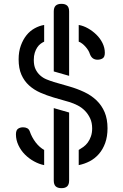

<svg xmlns="http://www.w3.org/2000/svg" viewBox="-20 -860 640 1000"><path d="M540 -192Q540 -149 528 -115.5Q516 -82 495 -58Q474 -34 447 -20Q420 -6 390 0V-79Q402 -86 414.5 -95Q427 -104 437 -117.5Q447 -131 453.5 -149.5Q460 -168 460 -191Q460 -221 449.5 -243.5Q439 -266 422.5 -283Q406 -300 384.5 -311Q363 -322 340 -329L260 -352Q223 -363 190 -377.5Q157 -392 131.5 -415Q106 -438 91.5 -471Q77 -504 77 -551Q77 -591 88.5 -622.5Q100 -654 118 -676.5Q136 -699 160.5 -712.5Q185 -726 210 -730V-643Q201 -639 191.5 -632Q182 -625 174 -613Q166 -601 161 -585Q156 -569 156 -548Q156 -519 165 -500Q174 -481 189 -467.5Q204 -454 222.5 -446.5Q241 -439 260 -433L340 -410Q382 -398 419 -380.5Q456 -363 483 -337Q510 -311 525 -275.5Q540 -240 540 -192ZM340 -274V80Q340 101 330 110.5Q320 120 300 120Q280 120 270 110.5Q260 101 260 80V-297ZM340 -465 260 -488V-800Q260 -821 270 -830.5Q280 -840 300 -840Q320 -840 330 -830.5Q340 -821 340 -800ZM210 -79V0Q184 -5 157.5 -19.5Q131 -34 110 -55Q89 -76 76 -103.5Q63 -131 63 -160Q63 -182 74 -189.5Q85 -197 100 -197Q113 -197 122 -192Q131 -187 135 -176Q140 -161 148 -146Q156 -131 166 -118Q176 -105 187.5 -95Q199 -85 210 -79ZM390 -730Q414 -726 438 -712.5Q462 -699 482 -679.5Q502 -660 514 -635.5Q526 -611 526 -585Q526 -563 514.5 -556Q503 -549 488 -549Q474 -549 464 -556Q454 -563 448 -579Q445 -589 439 -598.5Q433 -608 425.5 -616.5Q418 -625 408.5 -632.5Q399 -640 390 -643Z"/></svg>

Font: Maple Mono NL Light
Style: Regular
Weight: 300
Monospace: yes
Designer: subframe7536
Version: Version 7.000